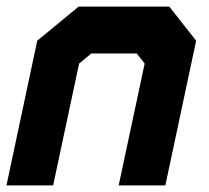

<svg xmlns="http://www.w3.org/2000/svg" viewBox="-22 -560 632 580"><path d="M-2.5 0 90.5 -437 215.5 -540H489.5L570.5 -437L477.5 0H336.5L415 -368L391 -398.5H254L217 -368L138.5 0ZM84 -71H83.5L153 -396L242.5 -470H436L493.5 -397L424 -71H423.5L493 -397L436 -470H242.5L153.5 -396Z"/></svg>

Font: Tourney Thin Black
Style: Italic
Weight: 900
Italic angle: -12°
Version: Version 1.015